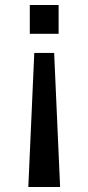

<svg xmlns="http://www.w3.org/2000/svg" viewBox="-20 -544 356 773"><path d="M216 -524V-408H100V-524ZM222 209H94L118 -331H198Z"/></svg>

Font: Shippori Antique
Style: Regular
Weight: 400
Designer: FONTDASU
Foundry: FONTDASU / Google Inc. / but / Adobe
Version: Version 2.001